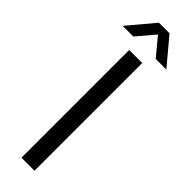

<svg xmlns="http://www.w3.org/2000/svg" viewBox="-327 -897 895 895"><g transform="rotate(45 121.0 -449.0)"><path d="M78 0V-710H164V0ZM-23 -768 86 -898H156L265 -768H195L122 -856L47 -768Z"/></g></svg>

Font: Special Gothic
Style: Regular
Weight: 400
Designer: Alistair McCready
Foundry: Monolith
Version: Version 1.010; ttfautohint (v1.8.4.7-5d5b)